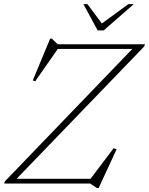

<svg xmlns="http://www.w3.org/2000/svg" viewBox="-29 -891 724 932"><path d="M674.5 -676 671 -665.5 41 -12 33.5 -23H410.5L522.5 -171.5L537 -166.5L450 21.5H441L409 0H-9L-5 -11L623 -663.5L642.5 -653.5H251.5L142 -496.5L130 -500.5L214.5 -703.5H222.5L251 -676ZM620.5 -871 474.5 -743.5H445L376 -871H395.5L471.5 -769H454.5L594 -871Z"/></svg>

Font: Newsreader 16pt 16pt ExtraLight
Style: Italic
Weight: 250
Italic angle: -17°
Version: Version 1.003